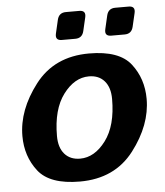

<svg xmlns="http://www.w3.org/2000/svg" viewBox="-52 -750 692 806"><g transform="rotate(-5 294.5 -347.0)"><path d="M28.3 -201.2Q28.3 -311 109.4 -416.7Q190.4 -522.5 336.9 -522.5Q463.9 -522.5 512.7 -459.7Q561.5 -397 561.5 -311.5Q561.5 -201.7 480.5 -95.9Q399.4 9.8 252.9 9.8Q126 9.8 77.1 -53Q28.3 -115.7 28.3 -201.2ZM172.9 -189Q172.9 -140.1 196.5 -113Q220.2 -85.9 261.7 -85.9Q322.8 -85.9 369.9 -148.7Q417 -211.4 417 -323.7Q417 -372.6 393.3 -399.7Q369.6 -426.8 328.1 -426.8Q267.1 -426.8 220 -364Q172.9 -301.3 172.9 -189ZM228.5 -588.9Q199.2 -588.9 206.1 -618.2L219.2 -674.8Q226.1 -704.1 255.4 -704.1H312Q341.3 -704.1 334.5 -674.8L321.3 -618.2Q314.5 -588.9 285.2 -588.9ZM436.5 -588.9Q407.2 -588.9 414.1 -618.2L427.2 -674.8Q434.1 -704.1 463.4 -704.1H520Q549.3 -704.1 542.5 -674.8L529.3 -618.2Q522.5 -588.9 493.2 -588.9Z"/></g></svg>

Font: Istok
Style: Bold Italic
Weight: 700
Italic angle: -13°
Designer: Andrey V. Panov
Foundry: Andrey V. Panov
Version: Version 1.0.3